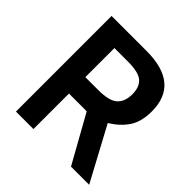

<svg xmlns="http://www.w3.org/2000/svg" viewBox="-184 -847 994 994"><g transform="rotate(45 313.0 -350.0)"><path d="M613 0H480L335 -260H205V0H77V-700H333Q574 -700 574 -498Q574 -423 543 -376Q512 -329 455 -294ZM304 -593H205V-380H299Q380 -380 410 -408Q440 -436 440 -489Q440 -542 411 -567.5Q382 -593 304 -593Z"/></g></svg>

Font: Cabin
Style: Bold
Weight: 700
Designer: Pablo Impallari
Foundry: Pablo Impallari. www.impallari.com Igino Marini. www.ikern.com
Version: Version 1.005